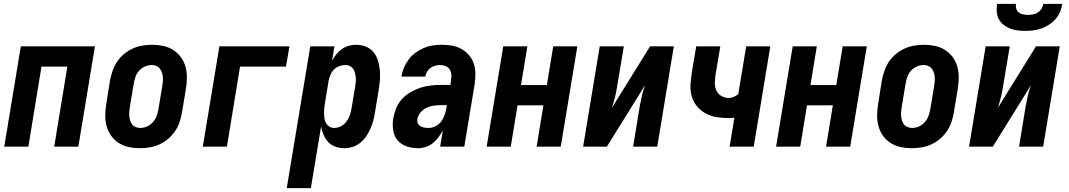

<svg xmlns="http://www.w3.org/2000/svg" viewBox="-20 -760 5540 995"><path d="M2 0 88 -520H472L386 0H261L329 -415H195L127 0Z M706 8Q676 8 647.5 2Q619 -4 595.5 -19Q572 -34 556 -56.5Q540 -79 532.5 -106.5Q525 -134 525.5 -164Q526 -194 531 -223L550 -343Q555 -368 563.5 -393Q572 -418 586.5 -440Q601 -462 622 -479.5Q643 -497 667 -508Q691 -519 716.5 -523.5Q742 -528 767 -528Q797 -528 825.5 -522Q854 -516 877.5 -501Q901 -486 917.5 -463.5Q934 -441 941.5 -413.5Q949 -386 948.5 -356Q948 -326 943 -297L923 -177Q919 -152 910.5 -127Q902 -102 887 -80Q872 -58 851.5 -40.5Q831 -23 807 -12Q783 -1 757 3.5Q731 8 706 8ZM707 -97Q725 -97 742 -104.5Q759 -112 772 -126.5Q785 -141 791.5 -158.5Q798 -176 801 -194L821 -314Q823 -326 824 -338Q825 -350 824 -362Q823 -374 819 -385Q815 -396 808 -405Q801 -414 790 -418.5Q779 -423 767 -423Q749 -423 731.5 -415.5Q714 -408 701 -393.5Q688 -379 682 -361.5Q676 -344 673 -326L653 -206Q651 -194 650 -182Q649 -170 650 -158Q651 -146 654.5 -135Q658 -124 665 -115Q672 -106 683.5 -101.5Q695 -97 707 -97Z M1031 0 1117 -520H1480L1462 -415H1224L1156 0Z M1466 215 1588 -520H1713L1701 -446Q1711 -464 1723.5 -479.5Q1736 -495 1752 -506Q1768 -517 1787 -522.5Q1806 -528 1825 -528Q1851 -528 1874.5 -519Q1898 -510 1914 -491.5Q1930 -473 1937.5 -449.5Q1945 -426 1948 -400.5Q1951 -375 1949 -349Q1947 -323 1943 -297L1923 -177Q1920 -156 1914.5 -135Q1909 -114 1900 -93.5Q1891 -73 1878 -54Q1865 -35 1847.5 -20.5Q1830 -6 1808.5 1Q1787 8 1766 8Q1741 8 1719 0.5Q1697 -7 1681.5 -23.5Q1666 -40 1657 -61Q1648 -82 1644 -105L1591 215ZM1712 -97Q1729 -97 1745.5 -105Q1762 -113 1773.5 -127.5Q1785 -142 1791.5 -159Q1798 -176 1801 -194L1821 -314Q1823 -326 1824 -338Q1825 -350 1823.5 -361.5Q1822 -373 1819 -384.5Q1816 -396 1809.5 -404.5Q1803 -413 1793 -418Q1783 -423 1770 -423Q1755 -423 1739 -417.5Q1723 -412 1711 -400Q1699 -388 1692.5 -372.5Q1686 -357 1683 -341L1663 -221Q1661 -208 1660 -195Q1659 -182 1659.5 -169Q1660 -156 1662 -143.5Q1664 -131 1670.5 -120.5Q1677 -110 1687.5 -103.5Q1698 -97 1712 -97Z M2147 8Q2116 8 2087.5 -1.5Q2059 -11 2040.5 -33Q2022 -55 2017.5 -85.5Q2013 -116 2018 -147Q2023 -174 2033.5 -200Q2044 -226 2063.5 -247Q2083 -268 2108 -282.5Q2133 -297 2159.5 -305.5Q2186 -314 2213 -317Q2240 -320 2266 -320H2314L2317 -343Q2320 -358 2319 -373Q2318 -388 2310.5 -400Q2303 -412 2289.5 -417.5Q2276 -423 2261 -423Q2248 -423 2235 -419.5Q2222 -416 2211 -408Q2200 -400 2193 -388Q2186 -376 2184 -363H2060V-364Q2064 -387 2073.5 -409.5Q2083 -432 2098 -452Q2113 -472 2133.5 -487Q2154 -502 2176.5 -511.5Q2199 -521 2222.5 -524.5Q2246 -528 2269 -528Q2296 -528 2322.5 -523.5Q2349 -519 2371 -506.5Q2393 -494 2410 -474.5Q2427 -455 2435 -431Q2443 -407 2443.5 -380Q2444 -353 2440 -325L2386 0H2261L2275 -85Q2266 -67 2253 -49.5Q2240 -32 2223.5 -18.5Q2207 -5 2186.5 1.5Q2166 8 2147 8ZM2202 -97Q2220 -97 2238 -106.5Q2256 -116 2267.5 -132Q2279 -148 2285 -166.5Q2291 -185 2294 -203L2296 -215H2266Q2247 -215 2228 -212.5Q2209 -210 2191.5 -202Q2174 -194 2160 -178Q2146 -162 2143 -144Q2141 -132 2145 -122Q2149 -112 2158 -106.5Q2167 -101 2178.5 -99Q2190 -97 2202 -97Z M2502 0 2588 -520H2713L2680 -319H2814L2847 -520H2972L2886 0H2761L2796 -214H2662L2627 0Z M3002 0 3088 -520H3213L3178 -312Q3174 -284 3167 -256Q3160 -228 3151 -201L3349 -520H3472L3386 0H3261L3295 -208Q3300 -236 3306.5 -264Q3313 -292 3323 -319L3125 0Z M3761 0 3786 -150Q3778 -149 3771 -148.5Q3764 -148 3757 -148Q3725 -148 3694 -153Q3663 -158 3636.5 -172.5Q3610 -187 3591 -210.5Q3572 -234 3564 -263.5Q3556 -293 3558.5 -325Q3561 -357 3566 -389L3588 -520H3713L3688 -372Q3685 -351 3684.5 -330Q3684 -309 3692.5 -291Q3701 -273 3718.5 -262.5Q3736 -252 3757 -252Q3770 -252 3783 -258Q3796 -264 3806 -273L3847 -520H3972L3886 0Z M4002 0 4088 -520H4213L4180 -319H4314L4347 -520H4472L4386 0H4261L4296 -214H4162L4127 0Z M4706 8Q4676 8 4647.5 2Q4619 -4 4595.5 -19Q4572 -34 4556 -56.5Q4540 -79 4532.5 -106.5Q4525 -134 4525.5 -164Q4526 -194 4531 -223L4550 -343Q4555 -368 4563.5 -393Q4572 -418 4586.5 -440Q4601 -462 4622 -479.5Q4643 -497 4667 -508Q4691 -519 4716.5 -523.5Q4742 -528 4767 -528Q4797 -528 4825.5 -522Q4854 -516 4877.5 -501Q4901 -486 4917.5 -463.5Q4934 -441 4941.5 -413.5Q4949 -386 4948.5 -356Q4948 -326 4943 -297L4923 -177Q4919 -152 4910.5 -127Q4902 -102 4887 -80Q4872 -58 4851.5 -40.5Q4831 -23 4807 -12Q4783 -1 4757 3.5Q4731 8 4706 8ZM4707 -97Q4725 -97 4742 -104.5Q4759 -112 4772 -126.5Q4785 -141 4791.5 -158.5Q4798 -176 4801 -194L4821 -314Q4823 -326 4824 -338Q4825 -350 4824 -362Q4823 -374 4819 -385Q4815 -396 4808 -405Q4801 -414 4790 -418.5Q4779 -423 4767 -423Q4749 -423 4731.5 -415.5Q4714 -408 4701 -393.5Q4688 -379 4682 -361.5Q4676 -344 4673 -326L4653 -206Q4651 -194 4650 -182Q4649 -170 4650 -158Q4651 -146 4654.5 -135Q4658 -124 4665 -115Q4672 -106 4683.5 -101.5Q4695 -97 4707 -97Z M5002 0 5088 -520H5213L5178 -312Q5174 -284 5167 -256Q5160 -228 5151 -201L5349 -520H5472L5386 0H5261L5295 -208Q5300 -236 5306.5 -264Q5313 -292 5323 -319L5125 0ZM5293 -600Q5272 -600 5252 -602.5Q5232 -605 5213.5 -612.5Q5195 -620 5180 -632Q5165 -644 5156 -661Q5147 -678 5145.5 -698.5Q5144 -719 5147 -740H5245Q5243 -727 5246.5 -715Q5250 -703 5259.5 -695.5Q5269 -688 5281.5 -685.5Q5294 -683 5307 -683Q5320 -683 5333.5 -685.5Q5347 -688 5358.5 -695.5Q5370 -703 5377.5 -715Q5385 -727 5387 -740H5485Q5482 -719 5473.5 -698.5Q5465 -678 5450 -661Q5435 -644 5416 -632Q5397 -620 5376.5 -612.5Q5356 -605 5335 -602.5Q5314 -600 5293 -600Z"/></svg>

Font: Iosevka Extrabold Oblique
Style: Regular
Weight: 800
Italic angle: -9°
Monospace: yes
Designer: Belleve Invis
Foundry: Belleve Invis
Version: Version 32.5.0; ttfautohint (v1.8.4)